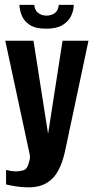

<svg xmlns="http://www.w3.org/2000/svg" viewBox="-20 -665 389 801"><path d="M99.9 116.6Q71.6 116.6 45.9 112.4Q20.2 108.2 5.3 104.5V43.9Q11.4 45.6 22.6 47.7Q33.8 49.9 47.5 49.9Q60 49.9 76.3 45.8Q92.5 41.6 98.6 19.7Q101.2 11.4 103.8 1.2Q106.5 -9 103.5 -22.5L2 -495H119.7L180.2 -109.1H181L240.9 -495H349.1L253.2 -42.9Q236.1 41.7 199.3 79.2Q162.5 116.6 99.9 116.6ZM172.9 -545.3Q126.6 -545.3 102.5 -562.2Q78.4 -579.1 69.9 -602.6Q61.4 -626 61 -644.7H123Q124.6 -622.3 139.3 -611Q154.1 -599.8 173.6 -599.8Q194.4 -599.8 208.8 -610.5Q223.2 -621.3 225.2 -644.7H287.8Q287.2 -619.2 275.5 -596.4Q263.7 -573.7 239.1 -559.5Q214.5 -545.3 172.9 -545.3Z"/></svg>

Font: Alumni Sans Thin
Style: Regular
Weight: 100
Designer: Robert E. Leuschke
Foundry: Robert E. Leuschke
Version: Version 1.018